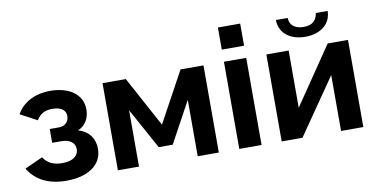

<svg xmlns="http://www.w3.org/2000/svg" viewBox="-71 -929 2237 1137"><g transform="rotate(-10 1047.0 -361.0)"><path d="M248 8C372 8 463 -46 463 -146C463 -208 430 -255 366 -274C415 -294 436 -341 436 -387C436 -481 354 -533 244 -533C150 -533 78 -494 41 -428L142 -374C161 -408 191 -426 237 -426C292 -426 318 -403 318 -369C318 -335 294 -311 257 -311H202V-228H256C311 -228 339 -202 339 -166C339 -126 304 -99 241 -99C186 -99 150 -119 128 -154L20 -105C62 -34 136 8 248 8Z M557 0H684V-339L819 -93H903L1037 -339V0H1164V-524H1026L861 -221L697 -524H557Z M1287 -597H1421V-730H1287ZM1287 0H1421V-524H1287Z M1788 -586C1885 -586 1944 -640 1944 -714H1873C1867 -674 1845 -645 1788 -645C1730 -645 1704 -677 1704 -714H1633C1633 -640 1692 -586 1788 -586ZM1542 0H1667L1899 -336V0H2033V-524H1911L1676 -179V-523H1542Z"/></g></svg>

Font: FIGSv2-sans-serif
Style: Bold
Weight: 700
Designer: Matt McInerney, Pablo Impallari, Rodrigo Fuenzalida,Mirko Velimirovic
Foundry: Matt McInerney, Pablo Impallari, Rodrigo Fuenzalida
Version: Version 4.021;hotconv 1.0.109;makeotfexe 2.5.65596